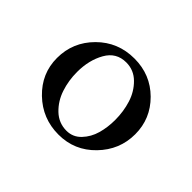

<svg xmlns="http://www.w3.org/2000/svg" viewBox="-80 -675 548 548"><g transform="rotate(45 194.0 -400.5)"><path d="M38.1 -398.9Q38.1 -462.9 83.7 -508.5Q129.4 -554.2 195.8 -554.2Q260.7 -554.2 305.4 -509.8Q350.1 -465.3 350.1 -402.8Q350.1 -339.8 305.2 -293.5Q260.3 -247.1 195.8 -247.1Q130.9 -247.1 84.5 -291.7Q38.1 -336.4 38.1 -398.9ZM106.9 -411.1Q106.9 -376.5 117.2 -345.5Q127.4 -314.5 150.1 -292.7Q172.9 -271 204.1 -271Q230 -271 248 -290Q266.1 -309.1 273.4 -335.2Q280.8 -361.3 280.8 -391.1Q280.8 -425.3 271.2 -455.8Q261.7 -486.3 239.7 -508.1Q217.8 -529.8 187 -529.8Q147 -529.8 127 -494.4Q106.9 -459 106.9 -411.1Z"/></g></svg>

Font: Crimson
Style: Roman
Weight: 400
Version: Version 0.8